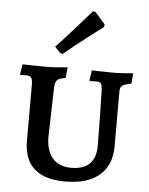

<svg xmlns="http://www.w3.org/2000/svg" viewBox="-54 -812 674 866"><g transform="rotate(5 282.5 -379.0)"><path d="M86 -160V-411Q86 -436 80 -444.5Q74 -453 57 -453L31 -452L29 -455L36 -501Q47 -501 79 -500Q111 -499 146 -499Q168 -499 199 -501.5Q230 -504 240 -505L235 -456Q208 -453 198.5 -444Q189 -435 187 -414L181 -186Q181 -123 210.5 -89Q240 -55 294 -55Q406 -55 406 -164Q406 -225 404.5 -302.5Q403 -380 402 -411Q401 -437 396 -445Q391 -453 375 -453L345 -452L343 -455L350 -501Q360 -501 388.5 -500Q417 -499 445 -499Q470 -499 499 -501Q528 -503 537 -504L533 -457Q501 -451 491.5 -443.5Q482 -436 482 -416V-169Q482 -83 428 -37Q374 9 273 9Q86 9 86 -160ZM201 -566 176 -593Q223 -643 270.5 -697Q318 -751 332 -767L343 -765L389 -713L388 -701Q373 -690 320 -649.5Q267 -609 212 -563Z"/></g></svg>

Font: Alegreya SC Medium
Style: Regular
Weight: 500
Designer: Juan Pablo del Peral
Foundry: Huerta Tipografica
Version: Version 2.007; ttfautohint (v1.6)